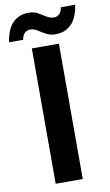

<svg xmlns="http://www.w3.org/2000/svg" viewBox="-138 -930 559 978"><g transform="rotate(-10 141.5 -441.0)"><path d="M68 0V-700H208V0ZM201 -750Q172 -750 151.5 -761.5Q131 -773 113.5 -784.5Q96 -796 76 -796Q59 -796 47.5 -785Q36 -774 32 -751H-41Q-30 -820 2 -851Q34 -882 82 -882Q111 -882 131 -870.5Q151 -859 169 -847.5Q187 -836 207 -836Q224 -836 235.5 -847.5Q247 -859 250 -881H324Q314 -813 281.5 -781.5Q249 -750 201 -750Z"/></g></svg>

Font: DM Sans 17pt ExtraBold
Style: Regular
Weight: 800
Version: Version 4.004;gftools[0.9.30]